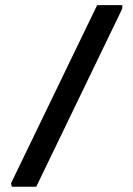

<svg xmlns="http://www.w3.org/2000/svg" viewBox="-20 -711 507 731"><path d="M24.9 0 21.9 -13 349.9 -691.5H446L445 -677L118 0Z"/></svg>

Font: Kreon Light
Style: Regular
Weight: 300
Designer: Julia Petretta
Foundry: Julia Petretta and Eli Heuer
Version: Version 2.002